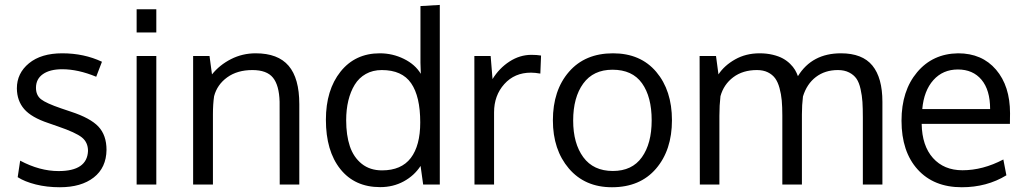

<svg xmlns="http://www.w3.org/2000/svg" viewBox="-20 -769 4272 800"><path d="M229.5 11.2Q174.8 11.2 128.7 -0.5Q82.5 -12.2 53.7 -30.8L64 -99.6Q145.5 -56.2 224.1 -56.2Q343.3 -56.2 346.7 -140.1Q346.7 -175.8 321.3 -196.3Q295.9 -216.8 221.7 -242.2L181.2 -256.3Q110.8 -279.8 80.8 -314.5Q50.8 -349.1 50.3 -400.9Q50.3 -463.9 100.8 -505.4Q151.4 -546.9 239.3 -546.9Q330.1 -546.9 404.8 -511.7L380.9 -449.2Q305.2 -480.5 239.3 -480.5Q188 -480.5 158.9 -460.2Q129.9 -439.9 129.9 -403.3Q129.9 -372.1 150.9 -355.5Q171.9 -338.9 234.9 -317.4Q251 -311.5 275.4 -303.7Q356.4 -277.3 390.1 -241.5Q423.8 -205.6 423.8 -144.5Q422.9 -70.3 370.6 -29.5Q318.4 11.2 229.5 11.2Z M631.3 -535.6V0H549.3V-535.6ZM631.3 -730.5V-633.8H549.3V-730.5Z M784.7 0V-535.6H853L863.3 -459Q895 -498.5 942.6 -522.7Q990.2 -546.9 1045.4 -546.9Q1138.2 -546.9 1182.6 -494.9Q1227.1 -442.9 1227.1 -335V0H1145.5Q1145.5 -322.3 1145 -345.2Q1143.1 -413.6 1117.4 -445.3Q1091.8 -477.1 1031.7 -477.1Q968.8 -477.1 926.8 -446.8Q884.8 -416.5 872.1 -368.2Q867.2 -335.4 867.2 -293V0Z M1571.8 -59.1Q1652.3 -59.1 1691.7 -110.8Q1731 -162.6 1731 -258.8Q1731 -367.2 1693.1 -422.1Q1655.3 -477.1 1570.8 -477.1Q1533.2 -477.1 1504.4 -460.9Q1475.6 -444.8 1458 -416Q1440.4 -387.2 1431.4 -349.9Q1422.4 -312.5 1422.4 -268.1Q1422.4 -205.6 1437.7 -159.7Q1453.1 -113.8 1487.3 -86.4Q1521.5 -59.1 1571.8 -59.1ZM1732.4 -77.6Q1706.1 -37.1 1662.1 -13.2Q1618.2 10.7 1564 10.7Q1458 10.7 1397.9 -64.7Q1337.9 -140.1 1337.9 -270Q1337.9 -394 1398.9 -470.5Q1460 -546.9 1562.5 -546.9Q1615.7 -546.9 1662.8 -523.7Q1710 -500.5 1733.4 -461.4L1731.9 -507.8V-743.7L1812.5 -748.5V0H1743.2Z M2194.3 -540.5Q2216.3 -540.5 2234.4 -537.6L2231.4 -462.4Q2209 -466.3 2192.4 -466.3Q2124 -466.3 2081.3 -418.7Q2038.6 -371.1 2038.6 -300.8V0H1957Q1956.5 -493.2 1956.5 -535.6H2024.4L2032.2 -439.5Q2060.1 -484.9 2103 -512.7Q2146 -540.5 2194.3 -540.5Z M2368.2 -266.6Q2368.2 -171.4 2410.4 -114Q2452.6 -56.6 2533.7 -56.6Q2613.8 -56.6 2654.5 -113.8Q2695.3 -170.9 2695.3 -267.6Q2695.3 -365.7 2655 -422.1Q2614.7 -478.5 2532.2 -478.5Q2452.1 -478.5 2410.2 -420.9Q2368.2 -363.3 2368.2 -266.6ZM2779.8 -268.1Q2779.8 -143.6 2713.4 -66.2Q2647 11.2 2529.8 11.2Q2417 11.2 2350.3 -66.9Q2283.7 -145 2283.7 -267.6Q2283.7 -392.6 2350.6 -469.7Q2417.5 -546.9 2534.2 -546.9Q2648.9 -546.9 2714.4 -469.5Q2779.8 -392.1 2779.8 -268.1Z M3575.2 0V-278.8Q3575.2 -317.9 3573.5 -344.2Q3571.8 -370.6 3565.7 -397.9Q3559.6 -425.3 3548.6 -441.2Q3537.6 -457 3518.1 -467Q3498.5 -477.1 3471.2 -477.1Q3417.5 -477.1 3379.6 -448.2Q3341.8 -419.4 3325.7 -367.2Q3321.3 -332 3321.3 -292V0H3239.7V-287.6Q3239.7 -323.7 3237.3 -350.3Q3234.9 -377 3228 -402.1Q3221.2 -427.2 3209.7 -442.9Q3198.2 -458.5 3179.2 -467.8Q3160.2 -477.1 3133.8 -477.1Q3075.2 -477.1 3035.4 -447.3Q2995.6 -417.5 2981.9 -368.2Q2977.5 -330.6 2977.5 -286.6V0H2896Q2895 -502.4 2895 -535.6H2963.4L2973.6 -459Q2998 -496.1 3043 -521.5Q3087.9 -546.9 3145 -546.9Q3174.8 -546.9 3200 -540.8Q3225.1 -534.7 3241.9 -525.4Q3258.8 -516.1 3272 -503.2Q3285.2 -490.2 3292.5 -477.8Q3299.8 -465.3 3304.7 -451.7Q3363.3 -546.9 3483.9 -546.9Q3573.2 -546.9 3615 -495.8Q3656.7 -444.8 3656.7 -344.7V0Z M3822.8 -314.5H4105.5Q4105.5 -394 4069.6 -436.8Q4033.7 -479.5 3971.2 -479.5Q3908.7 -479.5 3869.1 -435.3Q3829.6 -391.1 3822.8 -314.5ZM3987.3 11.2Q3870.6 11.2 3803.5 -63Q3736.3 -137.2 3736.3 -266.1Q3736.3 -390.6 3801.3 -468Q3866.2 -545.4 3972.2 -546.9Q4071.8 -546.9 4130.1 -478.8Q4188.5 -410.6 4188.5 -296.9Q4188.5 -291 4188.2 -275.4Q4188 -259.8 4188 -252.9H3820.3Q3821.8 -161.6 3867.4 -110.6Q3913.1 -59.6 3990.2 -59.6Q4075.2 -59.6 4160.6 -104.5L4173.3 -38.6Q4091.8 11.2 3987.3 11.2Z"/></svg>

Font: Oxygen
Style: Regular
Weight: 400
Designer: Vernon Adams
Foundry: Vernon Adams
Version: Version Release 0.2.3 webfont; ttfautohint (v0.93.3-1d66) -l